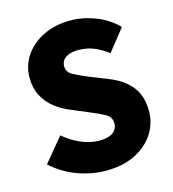

<svg xmlns="http://www.w3.org/2000/svg" viewBox="-114 -852 866 960"><g transform="rotate(-15 319.5 -372.0)"><path d="M317 14Q244 14 170.5 -13Q97 -40 39 -93L141 -216Q180 -182 228.5 -161Q277 -140 321 -140Q371 -140 394.5 -157.5Q418 -175 418 -205Q418 -237 389.5 -253Q361 -269 313 -289L218 -329Q179 -345 144.5 -372Q110 -399 88.5 -439Q67 -479 67 -533Q67 -596 101.5 -647Q136 -698 197 -728Q258 -758 337 -758Q402 -758 466 -733.5Q530 -709 579 -660L490 -548Q453 -576 417 -590.5Q381 -605 337 -605Q296 -605 272.5 -589Q249 -573 249 -544Q249 -513 280.5 -496.5Q312 -480 361 -460L454 -423Q523 -395 562 -346.5Q601 -298 601 -219Q601 -157 567.5 -104Q534 -51 470.5 -18.5Q407 14 317 14Z"/></g></svg>

Font: Source Han Sans CN Heavy
Style: Regular
Weight: 900
Designer: Ryoko NISHIZUKA 西塚涼子 (kana, bopomofo & ideographs); Paul D. Hunt (Latin, Greek & Cyrillic); Sandoll Communications 산돌커뮤니
Foundry: Adobe
Version: Version 2.000;hotconv 1.0.107;makeotfexe 2.5.65593